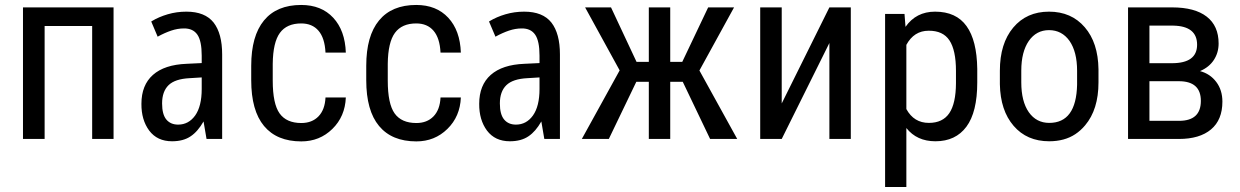

<svg xmlns="http://www.w3.org/2000/svg" viewBox="-20 -558 4981 771"><path d="M436 0H350.1V-453.6H159.2V0H72.3V-528.3H436Z M790 -200.7V-247.1L741.7 -244.1Q682.6 -241.2 656.7 -215.8Q630.9 -190.4 630.9 -142.6Q630.9 -98.6 647.9 -78.1Q665 -57.6 695.3 -57.6Q737.3 -57.6 763.7 -94.2Q790 -131.3 790 -200.7ZM728.5 -511.2Q803.2 -511.2 837.9 -467.3Q872.1 -423.3 872.1 -339.4V-2V0H870.6H811H809.6L809.1 -1.5L797.4 -70.3Q785.6 -49.8 772.9 -35.2Q760.3 -20.5 745.6 -10.7Q716.3 9.3 670.9 9.3Q611.3 9.3 579.1 -33.7Q547.4 -76.7 547.9 -141.1Q547.9 -216.3 594.2 -257.3Q640.6 -298.3 729.5 -301.8L790 -304.7V-334.5Q790 -393.6 772.5 -418.9Q754.9 -444.3 718.3 -443.8Q693.4 -443.8 667.5 -435.1Q641.6 -426.3 614.7 -411.6L612.8 -410.6L612.3 -412.6L587.9 -470.2L587.4 -471.7L588.9 -472.7Q617.7 -490.2 653.6 -500.7Q689.5 -511.2 728.5 -511.2Z M1189.9 -64Q1232.9 -64 1258.8 -90.6Q1284.7 -117.2 1287.1 -166.5H1368.7Q1365.7 -90.3 1314.7 -40.3Q1263.7 9.8 1189.9 9.8Q1091.8 9.8 1040.3 -52Q988.8 -113.8 988.8 -235.8V-293.9Q988.8 -413.6 1040 -475.8Q1091.3 -538.1 1189.5 -538.1Q1270.5 -538.1 1318.1 -486.8Q1365.7 -435.5 1368.7 -346.7H1287.1Q1284.2 -405.3 1259 -434.6Q1233.9 -463.9 1189.5 -463.9Q1131.8 -463.9 1104 -426Q1076.2 -388.2 1075.2 -301.8V-234.4Q1075.2 -141.1 1102.8 -102.5Q1130.4 -64 1189.9 -64Z M1651.9 -64Q1694.8 -64 1720.7 -90.6Q1746.6 -117.2 1749 -166.5H1830.6Q1827.6 -90.3 1776.6 -40.3Q1725.6 9.8 1651.9 9.8Q1553.7 9.8 1502.2 -52Q1450.7 -113.8 1450.7 -235.8V-293.9Q1450.7 -413.6 1502 -475.8Q1553.2 -538.1 1651.4 -538.1Q1732.4 -538.1 1780 -486.8Q1827.6 -435.5 1830.6 -346.7H1749Q1746.1 -405.3 1720.9 -434.6Q1695.8 -463.9 1651.4 -463.9Q1593.8 -463.9 1565.9 -426Q1538.1 -388.2 1537.1 -301.8V-234.4Q1537.1 -141.1 1564.7 -102.5Q1592.3 -64 1651.9 -64Z M2146.5 -200.7V-247.1L2098.1 -244.1Q2039.1 -241.2 2013.2 -215.8Q1987.3 -190.4 1987.3 -142.6Q1987.3 -98.6 2004.4 -78.1Q2021.5 -57.6 2051.8 -57.6Q2093.8 -57.6 2120.1 -94.2Q2146.5 -131.3 2146.5 -200.7ZM2085 -511.2Q2159.7 -511.2 2194.3 -467.3Q2228.5 -423.3 2228.5 -339.4V-2V0H2227.1H2167.5H2166L2165.5 -1.5L2153.8 -70.3Q2142.1 -49.8 2129.4 -35.2Q2116.7 -20.5 2102.1 -10.7Q2072.8 9.3 2027.3 9.3Q1967.8 9.3 1935.5 -33.7Q1903.8 -76.7 1904.3 -141.1Q1904.3 -216.3 1950.7 -257.3Q1997.1 -298.3 2085.9 -301.8L2146.5 -304.7V-334.5Q2146.5 -393.6 2128.9 -418.9Q2111.3 -444.3 2074.7 -443.8Q2049.8 -443.8 2023.9 -435.1Q1998 -426.3 1971.2 -411.6L1969.2 -410.6L1968.8 -412.6L1944.3 -470.2L1943.8 -471.7L1945.3 -472.7Q1974.1 -490.2 2010 -500.7Q2045.9 -511.2 2085 -511.2Z M2721.7 -229.5H2671.4V0H2585.4V-229.5H2535.2L2424.8 0H2316.4L2468.3 -275.4L2329.6 -528.3H2433.6L2536.1 -309.6H2585.4V-528.3H2671.4V-309.6H2719.7L2823.7 -528.3H2927.7L2788.6 -274.9L2940.4 0H2831.5Z M3310.5 -528.3H3396.5V0H3310.5V-385.3L3119.1 0H3032.7V-528.3H3119.1V-142.6Z M3818.8 -223.6V-273.4Q3818.8 -356.4 3792.5 -396Q3766.6 -435.1 3709 -434.6Q3650.4 -434.6 3619.6 -377.9V-120.1Q3649.9 -64.5 3710 -64.5Q3765.6 -64.5 3792 -103.5Q3818.4 -142.6 3818.8 -223.6ZM3904.3 -281.2V-227.1Q3904.3 -107.9 3860.8 -49.3Q3817.4 9.3 3736.3 9.3Q3661.6 9.3 3619.6 -43.9V190.9V192.9H3617.7H3536.1H3534.2V190.9V-500V-502H3536.1H3610.4H3612.3V-500L3616.2 -450.2Q3658.7 -511.2 3734.9 -511.2Q3819.8 -511.2 3861.3 -453.1Q3902.8 -395.5 3904.3 -281.2Z M4081.1 -274.4V-227.1Q4081.1 -150.9 4111.3 -107.4Q4141.6 -64.5 4193.4 -64.5Q4301.8 -64.5 4305.2 -217.8V-273.9Q4305.2 -349.6 4274.9 -393.6Q4244.1 -437 4192.4 -437Q4141.6 -437 4111.3 -393.6Q4081.1 -349.6 4081.1 -274.4ZM3995.1 -219.7V-273.9Q3995.1 -383.3 4048.8 -447.3Q4102.5 -511.2 4192.4 -511.2Q4282.2 -511.2 4335.9 -448.7Q4389.6 -386.7 4391.1 -279.8V-227.1Q4391.1 -118.2 4337.4 -54.7Q4319.8 -33.7 4298.1 -19.3Q4276.4 -4.9 4250 2.2Q4223.6 9.3 4193.4 9.3Q4103.5 9.3 4050.3 -52.7Q3997.1 -114.3 3995.1 -219.7Z M4595.7 -304.2H4686Q4787.1 -304.2 4787.1 -378.4Q4787.1 -453.1 4691.9 -455.1H4595.7ZM4595.7 -231.9V-72.8H4714.8Q4802.2 -72.8 4802.2 -152.8Q4802.2 -231.9 4713.9 -231.9ZM4509.8 0V-528.3H4687Q4777.8 -528.3 4825.7 -491.2Q4873.5 -454.1 4873.5 -383.3Q4873.5 -346.7 4854.5 -317.4Q4835.4 -288.1 4798.8 -272.5Q4839.4 -261.7 4864 -229Q4888.7 -196.3 4888.7 -149.9Q4888.7 -76.7 4843 -38.3Q4797.4 0 4713.9 0Z"/></svg>

Font: MAUL Condensed
Style: Condensed Regular
Weight: 400
Designer: MAUL
Version: Version 1.0; 2020; ttfautohint (v1.8.3)